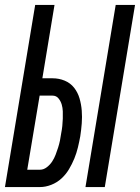

<svg xmlns="http://www.w3.org/2000/svg" viewBox="-28 -755 565 775"><path d="M317 0 439 -735H517L395 0ZM-8 0 114 -735H192L143 -439H184Q210 -439 233 -429.5Q256 -420 271 -401Q286 -382 293 -358Q300 -334 302 -308.5Q304 -283 302 -257Q300 -231 296 -205Q292 -183 286.5 -160Q281 -137 272 -115Q263 -93 250.5 -72Q238 -51 220 -34.5Q202 -18 179 -9Q156 0 134 0ZM82 -70H134Q148 -70 161 -80Q174 -90 182.5 -103Q191 -116 196.5 -130.5Q202 -145 206.5 -159Q211 -173 214 -187.5Q217 -202 219 -217Q222 -232 223.5 -246.5Q225 -261 225.5 -276Q226 -291 225.5 -305.5Q225 -320 221 -333.5Q217 -347 208 -358Q199 -369 184 -369H132Z"/></svg>

Font: Iosevka SS04 Oblique
Style: Regular
Weight: 400
Italic angle: -9°
Monospace: yes
Designer: Belleve Invis
Foundry: Belleve Invis
Version: Version 19.0.0; ttfautohint (v1.8.4)